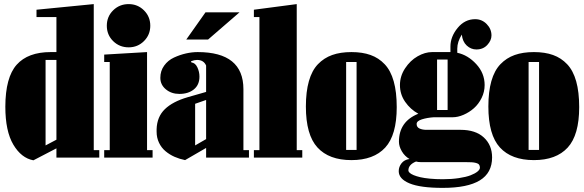

<svg xmlns="http://www.w3.org/2000/svg" viewBox="-20 -765 2837 932"><path d="M435.1 -36.1H461.9V0H253.9V-44.9L142.1 13.2Q83.5 2.4 44.7 -63Q5.9 -128.4 5.9 -247.1Q6.3 -389.6 61 -450.9Q115.7 -512.2 226.1 -512.2H253.9V-682.1H157.2V-717.8L435.1 -745.1ZM201.2 -59.1 253.9 -86.9V-474.1H201.2Z M512.7 -463.9H485.8V-500L693.8 -512.2V-36.1H720.7V0H485.8V-36.1H512.7ZM604.5 -745.1Q648.4 -745.1 679 -714.6Q709.5 -684.1 709.5 -640.1Q709.5 -596.2 679 -565.7Q648.4 -535.2 604.5 -535.2Q560.1 -535.2 529.3 -565.4Q498.5 -595.7 498.5 -640.1Q498.5 -684.6 529.3 -714.8Q560.1 -745.1 604.5 -745.1Z M980.5 -318.8V-446.8Q968.8 -474.1 936.5 -474.1Q924.3 -474.1 907.2 -467.8L909.2 -461.9Q927.7 -460 938 -438.2Q948.2 -416.5 948.2 -393.1Q948.2 -353 921.1 -331.1Q894 -309.1 850.6 -309.1Q812 -309.1 785.2 -331.3Q758.3 -353.5 758.3 -387.2Q758.3 -420.9 776.9 -446.5Q795.4 -472.2 824.5 -485.6Q853.5 -499 882.8 -505.6Q912.1 -512.2 939.5 -512.2Q1161.6 -512.2 1161.6 -332V-36.1H1188.5V0H980.5V-46.9L878.4 12.2Q851.6 6.8 827.6 -3.7Q803.7 -14.2 783.7 -30.8Q763.7 -47.4 752 -71.8Q740.2 -96.2 740.2 -126V-138.2Q742.2 -198.2 780.3 -235.1Q818.4 -272 890.6 -293ZM927.2 -261.2V-59.1L980.5 -89.8V-279.8ZM884.3 -573.2 977.5 -705.1H1142.6L990.2 -573.2Z M1239.3 -682.1H1212.4V-717.8L1420.4 -745.1V-36.1H1447.3V0H1212.4V-36.1H1239.3Z M1686 12.2Q1577.1 12.2 1521 -49.1Q1464.8 -110.4 1464.8 -248Q1464.8 -319.8 1479.5 -371.3Q1494.1 -422.9 1523.4 -453.4Q1552.7 -483.9 1592.5 -498Q1632.3 -512.2 1686 -512.2Q1739.3 -512.2 1778.8 -498Q1818.4 -483.9 1847.4 -453.1Q1876.5 -422.4 1891.1 -370.4Q1905.8 -318.4 1905.8 -245.1Q1905.8 -109.4 1849.9 -48.6Q1793.9 12.2 1686 12.2ZM1660.2 -37.1H1710.9V-463.9H1660.2Z M2176.8 -195.8H2085.4Q2054.2 -193.8 2028.3 -185.8Q2002.4 -177.7 2002.4 -163.1Q2002.4 -147.5 2016.6 -141.1Q2030.8 -134.8 2049.8 -134.8H2215.8Q2288.6 -134.8 2328.6 -97.7Q2368.7 -60.5 2368.7 -1Q2368.7 74.2 2309.1 110.6Q2249.5 147 2129.4 147Q2020.5 147 1968 125.2Q1915.5 103.5 1915.5 65.9Q1915.5 44.9 1929 27.6Q1942.4 10.3 1967.8 6.8Q1944.3 -6.8 1930.4 -30.8Q1916.5 -54.7 1916.5 -77.1Q1916.5 -175.3 2010.7 -212.9Q1972.2 -233.9 1946.8 -270.5Q1921.4 -307.1 1921.4 -352.1Q1921.4 -395.5 1946.3 -433.3Q1971.2 -471.2 2007.1 -491.7Q2043 -512.2 2077.6 -512.2H2166.5V-539.1Q2166.5 -586.9 2201.4 -629.4Q2236.3 -671.9 2286.6 -671.9Q2319.3 -671.9 2342.5 -648.2Q2365.7 -624.5 2365.7 -592.8Q2365.7 -568.8 2345.5 -546.9Q2325.2 -524.9 2292.5 -524.9Q2266.1 -524.9 2245.6 -543.9Q2225.1 -563 2221.7 -597.2Q2199.7 -562 2199.7 -528.8V-508.8Q2251 -498 2291.7 -453.9Q2332.5 -409.7 2332.5 -352.1Q2332.5 -319.3 2317.9 -289.6Q2303.2 -259.8 2280.5 -239.7Q2257.8 -219.7 2230.2 -207.8Q2202.6 -195.8 2176.8 -195.8ZM2022.5 22Q2009.8 22 1999.5 19Q1962.4 34.2 1962.4 62Q1962.4 67.9 1968.5 73.7Q1974.6 79.6 1988 85.2Q2001.5 90.8 2020.3 95.2Q2039.1 99.6 2067.4 102.3Q2095.7 105 2129.4 105Q2171.9 105 2207.3 99.6Q2242.7 94.2 2264.2 85.9Q2285.6 77.6 2297.6 67.9Q2309.6 58.1 2309.6 48.8Q2309.6 39.6 2305.4 34.2Q2301.3 28.8 2291.3 26.1Q2281.2 23.4 2270.3 22.7Q2259.3 22 2239.7 22ZM2101.6 -231H2152.8V-476.1H2101.6Z M2571.8 12.2Q2462.9 12.2 2406.7 -49.1Q2350.6 -110.4 2350.6 -248Q2350.6 -319.8 2365.2 -371.3Q2379.9 -422.9 2409.2 -453.4Q2438.5 -483.9 2478.3 -498Q2518.1 -512.2 2571.8 -512.2Q2625 -512.2 2664.6 -498Q2704.1 -483.9 2733.2 -453.1Q2762.2 -422.4 2776.9 -370.4Q2791.5 -318.4 2791.5 -245.1Q2791.5 -109.4 2735.6 -48.6Q2679.7 12.2 2571.8 12.2ZM2545.9 -37.1H2596.7V-463.9H2545.9Z"/></svg>

Font: Lletraferida
Style: Heavy
Weight: 900
Designer: Josep Patau Bellart
Foundry: Josep Patau Bellart
Version: Version 1.000